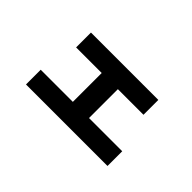

<svg xmlns="http://www.w3.org/2000/svg" viewBox="-49 -854 1098 1098"><g transform="rotate(45 500.0 -304.5)"><path d="M169.9 -68.4V-187.5H429.7V-420.9H222.7V-541H767.6V-420.9H560.5V-187.5H829.1V-68.4Z"/></g></svg>

Font: Gothic A1 ExtraBold
Style: Regular
Weight: 800
Designer: HanYang I&C Co.,Ltd.
Foundry: HanYang I&C Co.,Ltd.
Version: Version 2.50